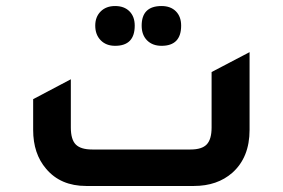

<svg xmlns="http://www.w3.org/2000/svg" viewBox="-20 -617 938 637"><path d="M362 -465Q332 -465 314 -483.5Q296 -502 296 -532Q296 -561 314 -579Q332 -597 362 -597Q392 -597 409.5 -579.5Q427 -562 427 -532Q427 -465 362 -465ZM516 -465Q486 -465 468 -483Q450 -501 450 -532Q450 -597 516 -597Q546 -597 563.5 -579.5Q581 -562 581 -532Q581 -465 516 -465ZM266 0Q181 0 133 -57Q90 -107 90 -186V-288L215 -354V-194Q215 -154 231.5 -137.5Q248 -121 286 -121H612Q650 -121 666 -138Q682 -155 682 -194V-378L808 -444V-186Q808 -95 751 -44Q701 0 623 0Z"/></svg>

Font: Space Grotesk
Style: Bold
Weight: 700
Designer: Florian Karsten
Foundry: Florian Karsten
Version: Version 2.000